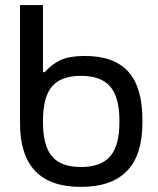

<svg xmlns="http://www.w3.org/2000/svg" viewBox="-20 -730 625 759"><path d="M543 -244.1Q543 8.8 299.8 8.8Q178.7 8.8 118.9 -54.2Q59.1 -117.2 59.1 -244.1V-710H149.9V-444.8H157.2Q186 -477.5 220.9 -493.2Q255.9 -508.8 314.9 -508.8Q431.2 -508.8 487.1 -446.8Q543 -384.8 543 -255.9ZM149.9 -247.1Q149.9 -154.3 185.3 -112.1Q220.7 -69.8 299.8 -69.8Q379.4 -69.8 415.8 -112.3Q452.1 -154.8 452.1 -247.1V-252.9Q452.1 -345.2 415.8 -387.7Q379.4 -430.2 299.8 -430.2Q220.7 -430.2 185.3 -387.9Q149.9 -345.7 149.9 -252.9Z"/></svg>

Font: LT Wave Text
Style: Regular
Weight: 400
Designer: Daniel Lyons
Version: Version 2.5 (Glyphs App)